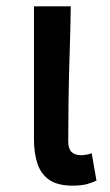

<svg xmlns="http://www.w3.org/2000/svg" viewBox="-20 -571 348 605"><path d="M208 14Q163 14 136.5 -3.5Q110 -21 98.5 -54Q87 -87 87 -133V-551H203Q202 -479 199.5 -404Q197 -329 196 -257.5Q195 -186 195 -126Q195 -102 205.5 -92Q216 -82 236 -82Q243 -82 251.5 -83.5Q260 -85 269 -88L284 -2Q270 5 252.5 9.5Q235 14 208 14Z"/></svg>

Font: Noto Sans SC Medium
Style: Regular
Weight: 500
Designer: Ryoko NISHIZUKA  (kana, bopomofo & ideographs); Paul D. Hunt (Latin, Greek & Cyrillic); Sandoll Communications , Soo-you
Foundry: Adobe
Version: Version 2.004-H2;hotconv 1.0.118;makeotfexe 2.5.65603